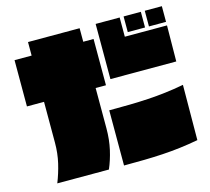

<svg xmlns="http://www.w3.org/2000/svg" viewBox="-110 -867 1140 1042"><g transform="rotate(-15 460.0 -346.0)"><path d="M480 -401H422V-175Q422 -111 409.5 -56Q397 -1 377 45H87Q107 -5 119.5 -58.5Q132 -112 132 -172V-401H36V-661H132V-737H422V-661H480ZM882 -427H512V-737H647V-629H884ZM884 -649H788V-737H884ZM766 -649H669V-737H766ZM882 15Q828 25 778.5 31Q729 37 679.5 40Q630 43 576.5 44Q523 45 462 45V-265Q524 -265 577 -266Q630 -267 680.5 -270Q731 -273 780.5 -279Q830 -285 884 -295Z"/></g></svg>

Font: ChangwonDangamAsac Bold
Style: Regular
Weight: 700
Designer: Choi Chi-young, Lee Youngbeen, Kim Jungjin, Yoon Jihee, Han Dohee
Foundry: YoonDesign Inc.
Version: Version 1.010;Build 20210623